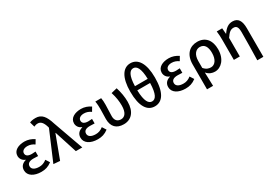

<svg xmlns="http://www.w3.org/2000/svg" viewBox="22 -1895 4459 3181"><g transform="rotate(-30 2251.5 -305.0)"><path d="M288 13C363 13 422 -3 490 -54L442 -129C393 -90 347 -77 300 -77C212 -77 162 -110 162 -164C162 -217 202 -245 281 -245C309 -245 338 -244 370 -242V-328C343 -326 320 -324 298 -324C222 -324 188 -353 188 -397C188 -447 235 -474 297 -474C345 -474 389 -458 429 -429L474 -505C422 -541 358 -564 292 -564C176 -564 74 -516 74 -413C74 -363 103 -313 160 -293V-288C97 -271 48 -230 48 -153C48 -48 151 13 288 13Z M645 10 809 -429H814L952 0H1075L870 -574C821 -733 762 -810 647 -810C592 -810 561 -802 533 -790L560 -695C582 -705 602 -713 634 -713C691 -713 729 -667 755 -579L760 -559L522 0Z M1369 13C1444 13 1503 -3 1571 -54L1523 -129C1474 -90 1428 -77 1381 -77C1293 -77 1243 -110 1243 -164C1243 -217 1283 -245 1362 -245C1390 -245 1419 -244 1451 -242V-328C1424 -326 1401 -324 1379 -324C1303 -324 1269 -353 1269 -397C1269 -447 1316 -474 1378 -474C1426 -474 1470 -458 1510 -429L1555 -505C1503 -541 1439 -564 1373 -564C1257 -564 1155 -516 1155 -413C1155 -363 1184 -313 1241 -293V-288C1178 -271 1129 -230 1129 -153C1129 -48 1232 13 1369 13Z M1866 13C2012 13 2105 -92 2105 -279C2105 -376 2088 -470 2058 -564L1946 -537C1978 -437 1989 -354 1989 -275C1989 -141 1939 -81 1866 -81C1806 -81 1756 -116 1756 -202C1756 -271 1763 -363 1763 -419C1763 -469 1762 -511 1754 -550H1642C1652 -492 1653 -438 1653 -394C1653 -332 1649 -271 1649 -210C1649 -67 1724 13 1866 13Z M2582 -363C2577 -149 2527 -81 2460 -81C2394 -81 2343 -149 2337 -363ZM2338 -442C2343 -645 2394 -715 2460 -715C2527 -715 2577 -645 2582 -442ZM2460 -810C2316 -810 2225 -670 2225 -401C2225 -117 2316 13 2460 13C2606 13 2697 -117 2697 -401C2697 -670 2606 -810 2460 -810Z M3047 13C3122 13 3181 -3 3249 -54L3201 -129C3152 -90 3106 -77 3059 -77C2971 -77 2921 -110 2921 -164C2921 -217 2961 -245 3040 -245C3068 -245 3097 -244 3129 -242V-328C3102 -326 3079 -324 3057 -324C2981 -324 2947 -353 2947 -397C2947 -447 2994 -474 3056 -474C3104 -474 3148 -458 3188 -429L3233 -505C3181 -541 3117 -564 3051 -564C2935 -564 2833 -516 2833 -413C2833 -363 2862 -313 2919 -293V-288C2856 -271 2807 -230 2807 -153C2807 -48 2910 13 3047 13Z M3346 200H3462C3460 108 3458 35 3454 -60C3501 -5 3556 13 3611 13C3727 13 3838 -95 3838 -285C3838 -458 3750 -564 3595 -564C3456 -564 3346 -471 3346 -276ZM3588 -82C3545 -82 3501 -93 3455 -147V-279C3455 -403 3516 -468 3590 -468C3681 -468 3720 -397 3720 -282C3720 -153 3661 -82 3588 -82Z M4308 200H4424V-346C4424 -486 4380 -564 4271 -564C4191 -564 4135 -520 4082 -441H4078L4069 -550H3965C3973 -492 3975 -438 3975 -394V0H4089V-355C4143 -436 4180 -465 4234 -465C4294 -465 4316 -427 4316 -332C4316 -183 4313 23 4308 200Z"/></g></svg>

Font: Kinto Sans Med
Style: Regular
Weight: 500
Designer: Authors: Ryoko NISHIZUKA  (kana & ideographs); Paul D. Hunt (Latin, Greek & Cyrillic); Wenlong ZHANG  (bopomofo); Sandol
Foundry: Adobe Systems Incorporated, ookami Inc.
Version: Version 0.001